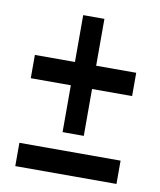

<svg xmlns="http://www.w3.org/2000/svg" viewBox="-69 -626 568 682"><g transform="rotate(10 214.5 -285.0)"><path d="M176.5 -148V-317H32V-401H176.5V-570H253V-401H397.5V-317H253V-148ZM32 0V-84H397V0Z"/></g></svg>

Font: League Gothic SemiCondensed
Style: Regular
Weight: 400
Width: 4
Designer: The League of Moveable Type
Version: Version 2.001